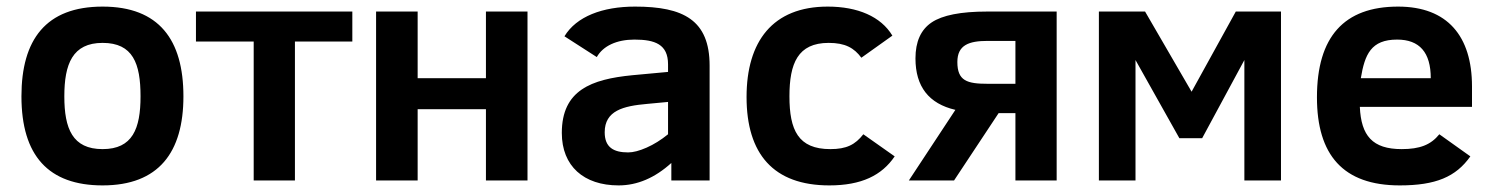

<svg xmlns="http://www.w3.org/2000/svg" viewBox="-20 -547 4525 582"><path d="M291 -527C119.1 -527 45 -426.9 45 -255C45 -75 127 15 291 15C461.1 15 536 -85.2 536 -255C536 -426.4 462 -527 291 -527ZM291 -95C199.6 -95 175 -157.1 175 -255C175 -352.7 199.7 -417 291 -417C383.1 -417 406 -354.4 406 -255C406 -157 381.9 -95 291 -95Z M1048 -421V-512H574V-421H749V0H874V-421Z M1579 0V-512H1453V-310H1246V-512H1120V0H1246V-216H1453V0Z M1905 -527C1806.1 -527 1727.3 -497 1691 -437L1789 -374C1808 -407.9 1849.6 -427 1903 -427C1965.5 -427 2005 -412.6 2005 -352V-329L1897 -319C1772.1 -306.8 1683 -273.5 1683 -144C1683 -43.5 1749.7 15 1855 15C1911.7 15 1965 -7.7 2015 -53V0H2131V-348C2131 -486.2 2051.6 -527 1905 -527ZM1813 -146C1813 -211.8 1869.7 -225.7 1941 -232L2005 -238V-140C1983.7 -122.7 1962 -109.2 1940 -99.5C1918 -89.8 1899.3 -85 1884 -85C1839.8 -85 1813 -100.5 1813 -146Z M2497 -95C2399.5 -95 2373 -152.6 2373 -255C2373 -354.8 2398.3 -417 2492 -417C2542.2 -417 2569.1 -401.6 2591 -372L2685 -439C2650.3 -496.9 2579.8 -527 2489 -527C2322.1 -527 2243 -421.3 2243 -253C2243 -80.5 2324.3 15 2494 15C2591 15 2653 -15.2 2692 -73L2597 -140C2572.2 -108.4 2546.1 -95 2497 -95Z M2735 0H2872L3007 -204H3058V0H3183V-512H2972C2892.7 -512 2836.7 -501 2804 -479C2771.3 -457 2755 -420.7 2755 -370C2755 -284.7 2795.3 -232.7 2876 -214ZM2974 -423H3058V-293H2974C2911.4 -293 2882 -301.9 2882 -359C2882 -410.7 2917.2 -423 2974 -423Z M3863 0V-512H3726L3592 -269L3451 -512H3311V0H3422V-365L3555 -128H3624L3752 -365V0Z M4218 -527C4054 -527 3972 -435.3 3972 -252C3972 -77.5 4051 15 4223 15C4332 15 4393.2 -10.8 4437 -73L4343 -140C4317.1 -107.9 4283.7 -95 4229 -95C4140.1 -95 4105.9 -135.6 4102 -223H4442V-285C4442 -437.4 4367.6 -527 4218 -527ZM4317 -310H4105C4117 -382.1 4135.9 -427 4215 -427C4283 -427 4317 -388 4317 -310Z"/></svg>

Font: Fog Sans
Style: Bold
Weight: 700
Foundry: Intel Corporation
Version: Version 1.00